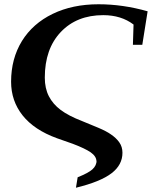

<svg xmlns="http://www.w3.org/2000/svg" viewBox="-20 -679 712 900"><path d="M433 72 432 77Q432 54 405 35Q379 17 321 -5L247 -31Q140 -70 86 -138Q32 -206 32 -296Q32 -404 83 -487Q134 -569 227 -614Q320 -659 442 -659Q556 -659 672 -626L647 -469H603L606 -564Q548 -608 464 -608Q340 -608 265 -529Q190 -450 190 -315Q190 -265 209 -228Q228 -191 264 -164Q301 -136 366 -111Q425 -87 441 -80Q479 -64 500 -49Q525 -32 539 -12Q554 9 554 37Q554 94 503 133Q451 173 336 201L344 152Q394 132 413 115Q433 97 433 72Z"/></svg>

Font: Libra Serif Modern
Style: Bold Italic
Weight: 700
Italic angle: -12°
Designer: Stefan Peev, Context Ltd
Foundry: Stefan Peev, Context Ltd
Version: Version 1.000